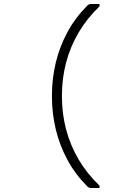

<svg xmlns="http://www.w3.org/2000/svg" viewBox="-20 -780 640 961"><path d="M417 -752Q420 -756 425.5 -758Q431 -760 437 -760Q444 -760 450.5 -760Q457 -760 464 -760Q471 -760 478 -760V-748Q416 -689 374 -618Q332 -547 311 -467.5Q290 -388 290 -303V-296Q290 -211 311 -131.5Q332 -52 374 19Q416 90 478 149V161Q471 161 464 161Q457 161 450.5 161Q444 161 437 161Q431 161 425.5 159Q420 157 417 153Q357 93 318 21Q279 -51 259.5 -131Q240 -211 240 -296V-303Q240 -388 259.5 -468Q279 -548 318 -620Q357 -692 417 -752Z"/></svg>

Font: Recursive Monospace Light
Style: Regular
Weight: 300
Version: Version 1.047